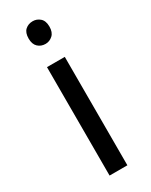

<svg xmlns="http://www.w3.org/2000/svg" viewBox="-194 -779 647 822"><g transform="rotate(-30 129.0 -368.5)"><path d="M130 -737Q150 -737 165.5 -723.5Q181 -710 181 -681Q181 -653 165.5 -639Q150 -625 130 -625Q108 -625 93 -639Q78 -653 78 -681Q78 -710 93 -723.5Q108 -737 130 -737ZM173 -536V0H85V-536Z"/></g></svg>

Font: Noto Sans Tifinagh APT
Style: Regular
Weight: 400
Designer: JamraPatel
Foundry: JamraPatel LLC
Version: Version 2.006; ttfautohint (v1.8.4.7-5d5b)